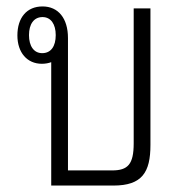

<svg xmlns="http://www.w3.org/2000/svg" viewBox="-20 -576 565 596"><path d="M191 -47V-458C191 -519 161 -556 112 -556C63 -556 34 -521 34 -466C34 -413 64 -378 110 -378C121 -378 131 -380 139 -383V0H332C421 0 447 -41 447 -126V-550H395V-131C395 -66 377 -47 328 -47ZM111 -411C85 -411 70 -433 70 -467C70 -501 85 -523 112 -523C138 -523 153 -501 153 -467C153 -432 138 -411 111 -411Z"/></svg>

Font: Noto Sans Thai Looped Condensed Light
Style: Regular
Weight: 300
Width: 3
Designer: Sasikarn Vongin, Ben Mitchell
Foundry: The Fontpad Ltd
Version: Version 1.001